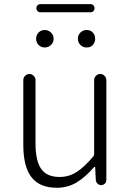

<svg xmlns="http://www.w3.org/2000/svg" viewBox="-20 -888 630 921"><path d="M252.9 12.7Q169.9 12.7 130.9 -38.1Q91.8 -88.9 91.8 -192.4V-503.9Q91.8 -515.6 100.6 -524.4Q109.4 -533.2 121.1 -533.2Q132.8 -533.2 141.6 -524.4Q150.4 -515.6 150.4 -503.9V-199.2Q150.4 -116.2 177.7 -77.6Q205.1 -39.1 265.6 -39.1Q309.6 -39.1 346.2 -62Q382.8 -85 427.7 -137.7Q431.6 -142.6 431.6 -150.4V-503.9Q431.6 -515.6 440.4 -524.4Q449.2 -533.2 460.9 -533.2Q472.7 -533.2 481.4 -524.4Q490.2 -515.6 490.2 -503.9V-24.4Q490.2 -14.6 482.9 -7.3Q475.6 0 465.3 0Q455.1 0 447.8 -7.3Q440.4 -14.6 439.5 -24.4L436.5 -86.9Q435.5 -87.9 434.1 -87.9Q432.6 -87.9 431.6 -86.9Q389.6 -38.1 347.2 -12.7Q304.7 12.7 252.9 12.7ZM195.3 -660.2Q176.8 -660.2 165 -672.4Q153.3 -684.6 153.3 -702.1Q153.3 -719.7 165 -731.9Q176.8 -744.1 195.3 -744.1Q211.9 -744.1 224.6 -731.9Q237.3 -719.7 237.3 -702.1Q237.3 -684.6 224.6 -672.4Q211.9 -660.2 195.3 -660.2ZM173.8 -829.1Q165 -829.1 159.7 -835Q154.3 -840.8 154.3 -848.6Q154.3 -856.4 159.7 -862.3Q165 -868.2 173.8 -868.2H414.1Q422.9 -868.2 428.2 -862.3Q433.6 -856.4 433.6 -848.6Q433.6 -840.8 428.2 -835Q422.9 -829.1 414.1 -829.1ZM425.3 -672.4Q414.1 -660.2 396 -660.2Q377.9 -660.2 365.7 -672.4Q353.5 -684.6 353.5 -702.1Q353.5 -719.7 365.7 -731.9Q377.9 -744.1 396 -744.1Q414.1 -744.1 425.3 -731.9Q436.5 -719.7 436.5 -702.1Q436.5 -684.6 425.3 -672.4Z"/></svg>

Font: Gen Jyuu Gothic P Light
Style: Regular
Weight: 200
Designer: [Source Han Sans]
Ryoko NISHIZUKA  (kana & ideographs); Paul D. Hunt (Latin, Greek & Cyrillic); Wenlong ZHANG  (bopomofo
Version: Version 1.002.20150607